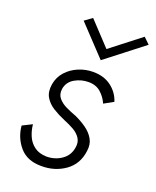

<svg xmlns="http://www.w3.org/2000/svg" viewBox="-133 -776 704 864"><g transform="rotate(20 219.0 -344.0)"><path d="M266 -586 409 -697 438 -669 259 -530 126 -671 162 -697ZM71 -155Q74 -125 85.5 -99Q97 -73 119.5 -56.5Q142 -40 177 -39Q218 -39 249.5 -61Q281 -83 287 -121Q292 -148 279.5 -167Q267 -186 244.5 -198.5Q222 -211 197 -221Q166 -234 139.5 -250.5Q113 -267 98.5 -291.5Q84 -316 90 -353Q96 -389 119.5 -415Q143 -441 176.5 -455Q210 -469 246 -469Q298 -469 333 -442.5Q368 -416 381 -375L336 -350Q324 -378 301 -398.5Q278 -419 242 -419Q207 -419 176.5 -401.5Q146 -384 140 -350Q136 -323 150.5 -305.5Q165 -288 189 -276.5Q213 -265 238 -256Q267 -243 292.5 -225Q318 -207 332 -182.5Q346 -158 341 -125Q333 -60 283.5 -25Q234 10 169 9Q102 9 66 -33Q30 -75 25 -132Z"/></g></svg>

Font: Jost* Light
Style: Italic
Weight: 300
Italic angle: -10°
Version: Version 3.7